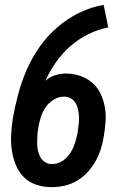

<svg xmlns="http://www.w3.org/2000/svg" viewBox="-20 -763 515 791"><path d="M193 8Q160 8 129.5 -2Q99 -12 77.5 -34Q56 -56 44.5 -85Q33 -114 28.5 -145.5Q24 -177 26 -210Q28 -243 33 -276Q42 -327 55.5 -377Q69 -427 90 -475.5Q111 -524 142.5 -569Q174 -614 215.5 -650Q257 -686 306 -710Q355 -734 407 -743L426 -650Q384 -642 343.5 -622Q303 -602 269.5 -572.5Q236 -543 210.5 -506.5Q185 -470 167 -430Q185 -446 207 -453Q229 -460 251 -460Q282 -460 310 -450.5Q338 -441 359.5 -422.5Q381 -404 393.5 -378.5Q406 -353 411.5 -324Q417 -295 415 -264.5Q413 -234 408 -204Q404 -177 396 -151Q388 -125 374.5 -100.5Q361 -76 341.5 -54.5Q322 -33 297.5 -18.5Q273 -4 246 2Q219 8 193 8ZM193 -87Q208 -87 222.5 -92.5Q237 -98 248.5 -108.5Q260 -119 269 -132Q278 -145 283.5 -159Q289 -173 293 -187.5Q297 -202 300 -217V-219Q302 -234 304 -249.5Q306 -265 305.5 -280.5Q305 -296 302 -310.5Q299 -325 292 -337.5Q285 -350 272 -357.5Q259 -365 244 -365Q222 -365 201.5 -352.5Q181 -340 168 -321Q155 -302 148 -280Q141 -258 138 -237Q135 -221 134 -205.5Q133 -190 133 -174.5Q133 -159 136 -144Q139 -129 146 -116Q153 -103 165.5 -95Q178 -87 193 -87Z"/></svg>

Font: Iosevka QP
Style: Bold Italic
Weight: 700
Italic angle: -9°
Designer: Belleve Invis
Foundry: Belleve Invis
Version: Version 20.0.0; ttfautohint (v1.8.4)